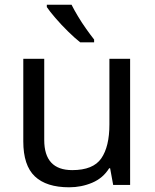

<svg xmlns="http://www.w3.org/2000/svg" viewBox="-20 -879 658 816"><path d="M533 -629V-93H461L448 -164H444Q418 -122 372 -102.5Q326 -83 274 -83Q177 -83 128 -129.5Q79 -176 79 -278V-629H168V-284Q168 -156 287 -156Q376 -156 410.5 -206Q445 -256 445 -350V-629ZM284 -859Q295 -837 311.5 -809.5Q328 -782 346.5 -756Q365 -730 380 -711V-699H321Q298 -717 269 -745.5Q240 -774 215.5 -802.5Q191 -831 179 -849V-859Z"/></svg>

Font: Noto Sans Kannada UI
Style: Regular
Weight: 400
Designer: Jelle Bosma - Monotype Design Team
Foundry: Monotype Imaging Inc.
Version: Version 2.005; ttfautohint (v1.8.4.7-5d5b)